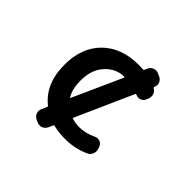

<svg xmlns="http://www.w3.org/2000/svg" viewBox="-190 -1078 1381 1381"><g transform="rotate(45 500.0 -387.5)"><path d="M318.4 34.2Q296.9 24.4 288.1 2Q284.2 -8.8 284.2 -18.6Q284.2 -30.3 289.1 -42L307.6 -84Q310.5 -90.8 304.7 -94.7Q245.1 -142.6 213.9 -211.9Q180.7 -287.1 180.7 -387.7Q180.7 -473.6 206.1 -542Q231.4 -611.3 282.7 -662.1Q334 -712.9 403.3 -738.3Q471.7 -763.7 558.6 -763.7Q576.2 -763.7 602.5 -761.7Q610.4 -760.7 613.3 -767.6L623 -789.1Q632.8 -811.5 655.3 -819.3Q666 -824.2 675.8 -824.2Q687.5 -824.2 699.2 -818.4L721.7 -808.6Q744.1 -798.8 752.9 -776.4Q756.8 -766.6 756.8 -755.9Q756.8 -744.1 751 -732.4V-730.5Q748 -724.6 753.9 -720.7Q774.4 -710 782.2 -687.5Q785.2 -676.8 785.2 -667Q785.2 -654.3 780.3 -642.6L773.4 -626Q764.6 -604.5 743.2 -597.7Q733.4 -593.8 724.6 -593.8Q712.9 -593.8 701.2 -599.6Q700.2 -599.6 699.2 -599.6Q693.4 -603.5 689.5 -596.7L496.1 -163.1Q493.2 -156.2 500 -154.3Q534.2 -144.5 572.3 -143.6Q635.7 -143.6 701.2 -174.8Q712.9 -180.7 725.6 -180.7Q734.4 -180.7 743.2 -177.7Q764.6 -170.9 773.4 -149.4L779.3 -134.8Q784.2 -122.1 784.2 -109.4Q784.2 -98.6 780.3 -87.9Q772.5 -63.5 750 -52.7Q664.1 -11.7 562.5 -11.7Q560.5 -11.7 558.6 -11.7Q493.2 -11.7 442.4 -25.4Q435.5 -27.3 432.6 -20.5L417 13.7Q406.2 36.1 384.8 44.9Q374 48.8 363.3 48.8Q351.6 48.8 339.8 43.9ZM549.8 -624Q550.8 -626 549.3 -627.9Q547.9 -629.9 545.9 -629.9Q464.8 -629.9 403.8 -564.9Q342.8 -500 342.8 -387.7Q342.8 -302.7 375 -250Q376 -248 377.9 -248Q380.9 -248 381.8 -251Z"/></g></svg>

Font: Rounded Mgen+ 1m bold
Style: Bold
Weight: 700
Designer: [Source Han Sans]
Ryoko NISHIZUKA  (kana & ideographs); Paul D. Hunt (Latin, Greek & Cyrillic); Wenlong ZHANG  (bopomofo
Version: Version 1.059.20150602